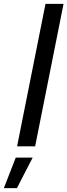

<svg xmlns="http://www.w3.org/2000/svg" viewBox="-46 -762 351 1000"><path d="M285 -742 137 0H43L191 -742ZM36 59H124L42 218H-26Z"/></svg>

Font: Gontserrat
Style: Italic
Weight: 400
Italic angle: -11.3°
Designer: Julieta Ulanovsky
Foundry: Julieta Ulanovsky
Version: Version 6.001